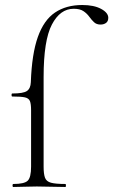

<svg xmlns="http://www.w3.org/2000/svg" viewBox="-20 -746 452 766"><path d="M33 0Q30 0 30 -6Q30 -12 33 -12Q77 -12 90.5 -25Q104 -38 104 -81V-306Q104 -331 99.5 -342.5Q95 -354 79.5 -357.5Q64 -361 29 -361Q26 -361 26 -367Q26 -373 29 -373Q73 -373 87.5 -383Q102 -393 103 -418Q107 -531 131 -598.5Q155 -666 199.5 -696Q244 -726 308 -726Q355 -726 383.5 -710.5Q412 -695 412 -675Q412 -661 403 -654.5Q394 -648 381 -648Q365 -648 355 -657.5Q345 -667 336 -679.5Q327 -692 313 -701.5Q299 -711 274 -711Q220 -711 187 -648Q154 -585 154 -439V-81Q154 -52 159.5 -37Q165 -22 183.5 -17Q202 -12 241 -12Q243 -12 243 -6Q243 0 241 0Q211 0 183.5 -1Q156 -2 127 -2Q101 -2 76.5 -1Q52 0 33 0Z"/></svg>

Font: Cormorant Garamond Light
Style: Regular
Weight: 300
Designer: Christian Thalmann (Catharsis Fonts)
Foundry: Catharsis Fonts
Version: Version 4.001